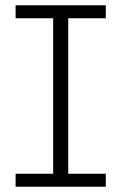

<svg xmlns="http://www.w3.org/2000/svg" viewBox="-20 -706 459 726"><path d="M181 -28V-661H238V-28ZM39 0V-49H380V0ZM39 -637V-686H380V-637Z"/></svg>

Font: BioRhyme Light
Style: Regular
Weight: 300
Designer: Aoife Mooney
Foundry: Aoife Mooney Type
Version: Version 1.600;gftools[0.9.33]